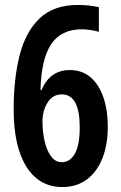

<svg xmlns="http://www.w3.org/2000/svg" viewBox="-20 -743 489 773"><path d="M35 -303Q35 -426 59 -520.5Q83 -615 139.5 -669Q196 -723 293 -723Q340 -723 378 -714V-615Q341 -625 309 -625Q226 -625 186 -565Q146 -505 143 -380H147Q181 -461 261 -461Q311 -461 345 -431.5Q379 -402 396.5 -350.5Q414 -299 414 -233Q414 -162 393 -107.5Q372 -53 331 -21.5Q290 10 231 10Q138 10 86.5 -71.5Q35 -153 35 -303ZM229 -90Q262 -90 281.5 -124.5Q301 -159 301 -230Q301 -363 229 -363Q192 -363 171.5 -330Q151 -297 151 -254Q151 -215 159 -177.5Q167 -140 184.5 -115Q202 -90 229 -90Z"/></svg>

Font: Noto Sans Gujarati UI ExtraCondensed SemiBold
Style: Regular
Weight: 600
Width: 2
Designer: Jelle Bosma - Monotype Design Team, Universal Thirst
Foundry: Monotype Imaging Inc.
Version: Version 2.106; ttfautohint (v1.8.4.7-5d5b)